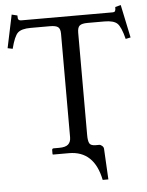

<svg xmlns="http://www.w3.org/2000/svg" viewBox="-70 -713 691 900"><g transform="rotate(-5 275.5 -263.5)"><path d="M322.3 -74.7Q322.3 -47.9 328.6 -36.1Q335 -24.4 357.9 -24.4H374.5Q380.9 -24.4 387.9 -18.3Q395 -12.2 395.5 -4.4L403.3 140.6H376.5Q348.6 2 230 2H154.8L152.8 0V-18.6Q152.8 -26.9 160.6 -26.9H187Q216.3 -26.9 229 -38.3Q241.7 -49.8 241.7 -71.8V-559.1Q241.7 -582 231.2 -590.3Q220.7 -598.6 193.4 -598.6H102.1Q59.1 -598.6 41.7 -582.5Q24.4 -566.4 9.8 -508.3L-13.7 -513.2L19 -668.5L45.4 -662.1Q45.4 -652.3 46.1 -647.9Q46.9 -643.6 50.5 -640.6Q54.2 -637.7 61.5 -637.7H490.2Q500.5 -637.7 503.2 -642.8Q505.9 -647.9 505.9 -661.6L532.2 -668.5L564.9 -513.2L541.5 -508.3Q526.9 -566.4 509.5 -582.5Q492.2 -598.6 449.2 -598.6H370.1Q342.8 -598.6 332.5 -589.8Q322.3 -581.1 322.3 -556.6Z"/></g></svg>

Font: Libertinage
Style: l
Weight: 400
Designer: OSP
Foundry: OSP
Version: Version 1.0; 2008; OFL relea